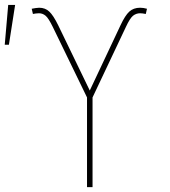

<svg xmlns="http://www.w3.org/2000/svg" viewBox="-33 -769 698 789"><path d="M0 0ZM347.3 0H324.6V-368.6L183.9 -658.4Q166.2 -694.6 154.5 -704.2Q142.4 -714.5 127.1 -714.5Q120.4 -714.5 114.3 -713.6Q108.3 -712.7 102.3 -711.6L97.3 -733Q113.6 -736.5 127.8 -737.2Q153.1 -737.2 169.7 -721.2Q186.1 -706 206 -665.5L335.9 -397L462.4 -665.5Q481.2 -705.6 498.2 -721.2Q515.6 -737.2 542.6 -737.2Q556.1 -737.2 571 -733L566.1 -711.6Q551.8 -714.5 542.6 -714.5Q526.6 -714.5 513.5 -704.2Q500.7 -693.5 484.4 -658.4L347.3 -368.6ZM3.6 -585.2H-13.5L0.7 -748.6H29.1Z"/></svg>

Font: Linik Sans Thin
Style: Regular
Weight: 100
Designer: Fonts by Rasmus Andersson / Changes by Cristiano Sobral with parts from Marc Monis
Foundry: rsms
Version: Version 3.020; ttfautohint (v1.6)